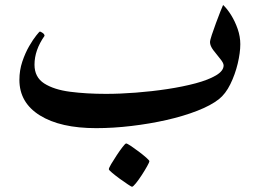

<svg xmlns="http://www.w3.org/2000/svg" viewBox="-20 -480 1028 758"><path d="M928.7 -305.7Q928.7 -272 918.5 -229Q908.2 -186 889.4 -147.7Q870.6 -109.4 844.2 -88.4Q812.5 -63.5 758.5 -42.5Q704.6 -21.5 637.7 -6.3Q570.8 8.8 499 17.3Q427.2 25.9 359.9 25.9Q218.3 25.9 137.5 -24.4Q56.6 -74.7 56.6 -164.6Q56.6 -202.6 68.1 -236.8Q79.6 -271 95.2 -297.9Q110.8 -324.7 123.3 -340.1Q135.7 -355.5 137.2 -355.5Q140.1 -355.5 147.9 -350.3Q155.8 -345.2 155.8 -338.4Q116.2 -282.2 116.2 -224.6Q116.2 -175.3 154.5 -150.6Q192.9 -126 257.1 -117.7Q321.3 -109.4 398.4 -109.4Q453.6 -109.4 516.6 -114.3Q579.6 -119.1 640.9 -128.4Q702.1 -137.7 752.4 -151.1Q802.7 -164.6 832.8 -182.4Q862.8 -200.2 862.8 -221.7Q862.8 -231.4 849.4 -247.6Q835.9 -263.7 822.5 -281.5Q809.1 -299.3 809.1 -313.5Q809.1 -320.8 816.2 -342.3Q823.2 -363.8 832.8 -389.4Q842.3 -415 850.3 -435.3Q858.4 -455.6 860.8 -460.4Q877 -445.3 892.6 -420.2Q908.2 -395 918.5 -365.2Q928.7 -335.4 928.7 -305.7ZM569.8 156.7Q569.8 160.2 561 176Q552.2 191.9 540 210.7Q527.8 229.5 516.6 243.4Q505.4 257.3 501 257.3Q499 257.3 484.9 248Q470.7 238.8 453.4 226.1Q436 213.4 422.9 202.4Q409.7 191.4 409.7 188Q409.7 183.6 418.9 167.7Q428.2 151.9 440.7 133.1Q453.1 114.3 463.9 100.3Q474.6 86.4 478 86.4Q481.9 86.4 496.3 95.9Q510.7 105.5 527.8 118.4Q544.9 131.3 557.4 142.3Q569.8 153.3 569.8 156.7Z"/></svg>

Font: Scheherazade New
Style: Bold
Weight: 700
Designer: SIL International
Foundry: SIL International
Version: Version 4.000